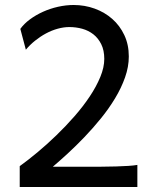

<svg xmlns="http://www.w3.org/2000/svg" viewBox="-20 -745 626 765"><path d="M527.3 0H58.6V-83Q91.8 -106.9 129.6 -138.4Q167.5 -169.9 204.8 -206.1Q242.2 -242.2 276.6 -281.5Q311 -320.8 337.4 -360.4Q363.8 -399.9 379.6 -438.2Q395.5 -476.6 395.5 -510.3Q395.5 -544.4 383.5 -568.6Q371.6 -592.8 352.1 -608.2Q332.5 -623.5 307.6 -630.4Q282.7 -637.2 256.3 -637.2Q233.9 -637.2 210 -630.6Q186 -624 163.3 -611.8Q140.6 -599.6 119.9 -583Q99.1 -566.4 83 -546.9L61 -629.9Q75.7 -650.4 99.1 -667.7Q122.6 -685.1 151.1 -698Q179.7 -710.9 211.2 -718Q242.7 -725.1 273.4 -725.1Q317.4 -725.1 357.2 -710.7Q397 -696.3 427.2 -669.7Q457.5 -643.1 475.3 -605.2Q493.2 -567.4 493.2 -520Q493.2 -479 478.3 -436.8Q463.4 -394.5 438.5 -353.3Q413.6 -312 381.8 -272.9Q350.1 -233.9 316.4 -198.7Q282.7 -163.6 250 -133.5Q217.3 -103.5 190.4 -80.6H314.9Q351.1 -80.6 383.3 -80.8Q415.5 -81.1 442.6 -81.8Q469.7 -82.5 491.2 -84Q512.7 -85.4 527.3 -87.9Z"/></svg>

Font: Andika Cyr
Style: Regular
Weight: 400
Designer: Victor Gaultney, Annie Olsen, Julie Remington, Don Collingsworth, Eric Hays, Becca Hirsbrunner
Foundry: SIL International
Version: Version 5.000